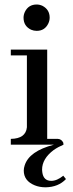

<svg xmlns="http://www.w3.org/2000/svg" viewBox="-20 -633 319 840"><path d="M233.4 -25.4H186.5V-416H27.3V-390.6H97.7V-76.2Q92.8 -26.4 27.3 -25.4V0H215.8Q107.4 28.3 87.9 90.8Q84 102.5 84 113.3Q84 158.2 131.8 177.7Q153.3 186.5 179.7 186.5Q235.4 185.5 268.6 150.4L256.8 135.7Q229.5 158.2 204.1 158.2Q169.9 158.2 165 120.1Q164.1 114.3 164.1 109.4Q164.1 61.5 214.8 23.4Q234.4 9.8 257.8 0L256.8 -8.8Q249 -24.4 233.4 -25.4ZM197.3 -555.7Q197.3 -590.8 166 -607.4Q153.3 -613.3 140.6 -613.3Q104.5 -613.3 88.9 -581.1Q83 -568.4 83 -555.7Q83 -518.6 116.2 -502.9Q127.9 -498 140.6 -498Q175.8 -498 191.4 -530.3Q197.3 -543 197.3 -555.7Z"/></svg>

Font: Abhaya Libre Medium
Style: Regular
Weight: 500
Designer: Pushpananda Ekanayake, Sol Matas, Pathum Egodawatta
Foundry: Mooniak
Version: Version 1.050 ; ttfautohint (v1.6)